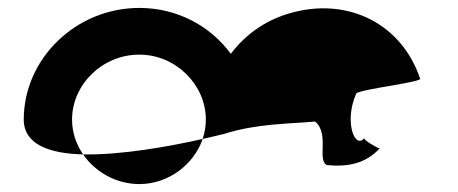

<svg xmlns="http://www.w3.org/2000/svg" viewBox="-20 -576 1158 485"><path d="M40 -274C40 -211 105 -188 190 -186C172 -212 162 -242 162 -274C162 -362 238 -438 332 -438C424 -438 500 -362 500 -274C500 -257 497 -241 492 -225C513 -230 532 -234 547 -238C629 -264 710 -263 776 -269C813 -238 780 -171 806 -159C857 -154 903 -162 939 -201C931 -203 899 -222 900 -227C877 -198 848 -268 880 -340C891 -351 1052 -369 1041 -378C994 -516 862 -580 725 -546C658 -530 602 -492 563 -440C512 -510 428 -556 332 -556C172 -556 40 -428 40 -274ZM190 -186C220 -142 273 -111 332 -111C406 -111 470 -161 492 -225C408 -206 286 -184 190 -186ZM900 -228C900 -228 900 -227 900 -227C900 -227 900 -228 900 -228ZM940 -202C940 -202 939 -201 939 -201C941 -201 941 -201 940 -200Z"/></svg>

Font: Ampere
Style: Regular
Weight: 400
Version: Version 1